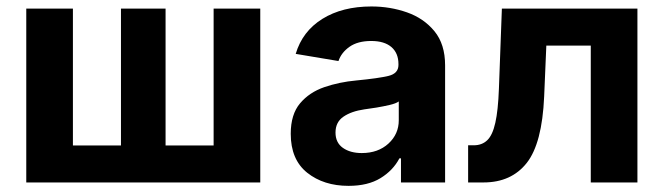

<svg xmlns="http://www.w3.org/2000/svg" viewBox="-20 -573 2084 603"><path d="M62.5 -545.9H209V-116.2H359.9V-545.9H500V-116.2H650.9V-545.9H797.4V0H62.5Z M1074.7 10.7Q996.6 10.7 944.8 -30.5Q893.1 -71.8 893.1 -152.8Q893.1 -213.9 922.4 -248.5Q951.7 -283.2 998.5 -299.3Q1045.4 -315.4 1099.1 -320.3Q1169.4 -327.1 1200.4 -334.7Q1231.4 -342.3 1231.4 -369.1V-371.6Q1231.4 -406.2 1209.2 -425.3Q1187 -444.3 1146 -444.3Q1103.5 -444.3 1077.6 -426Q1051.8 -407.7 1043 -381.3L908.7 -403.8Q929.7 -474.6 992.4 -513.7Q1055.2 -552.7 1146.5 -552.7Q1205.1 -552.7 1258.1 -534.2Q1311 -515.6 1344.5 -474.9Q1377.9 -434.1 1377.9 -367.7V0H1239.3V-75.7H1234.4Q1214.4 -37.6 1174.8 -13.4Q1135.3 10.7 1074.7 10.7ZM1116.2 -92.3Q1167.5 -92.3 1200 -122.1Q1232.4 -151.9 1232.4 -195.3V-254.4Q1223.6 -248 1203.9 -243.4Q1184.1 -238.8 1162.1 -235.1Q1140.1 -231.4 1124 -229.5Q1083.5 -223.6 1058.6 -206.5Q1033.7 -189.5 1033.7 -156.7Q1033.7 -125 1056.9 -108.6Q1080.1 -92.3 1116.2 -92.3Z M1450.2 0V-116.7H1467.8Q1493.7 -116.7 1510.3 -132.6Q1526.9 -148.4 1535.6 -187.3Q1544.4 -226.1 1546.9 -294.4L1556.2 -545.9H1981.9V0H1835.4V-429.7H1695.8L1689 -270Q1682.6 -122.6 1634.3 -61.3Q1585.9 0 1498.5 0Z"/></svg>

Font: Inter
Style: Bold
Weight: 700
Designer: Rasmus Andersson
Foundry: rsms
Version: Version 4.001;git-9221beed3